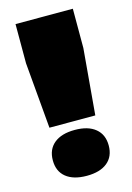

<svg xmlns="http://www.w3.org/2000/svg" viewBox="-105 -715 532 776"><g transform="rotate(-15 160.5 -326.5)"><path d="M279.8 -660.2V-496.1L255.9 -220.2H64L40 -496.1V-660.2ZM73.7 -159.9Q104.5 -185.1 160.2 -185.1Q215.8 -185.1 246.3 -159.9Q276.9 -134.8 276.9 -88.9Q276.9 -43 246.3 -18.1Q215.8 6.8 160.2 6.8Q104.5 6.8 73.7 -18.1Q43 -43 43 -88.9Q43 -134.8 73.7 -159.9Z"/></g></svg>

Font: Work Sans Black
Style: Regular
Weight: 900
Designer: Wei Huang
Foundry: Wei Huang
Version: Version 2.012